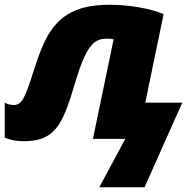

<svg xmlns="http://www.w3.org/2000/svg" viewBox="-38 -583 819 806"><path d="M727.1 -151.9 568.8 203.1H378.9L487.8 0H352.1L439 -418Q425.8 -420.9 412.1 -420.9Q376.5 -420.9 355.5 -402.6Q334.5 -384.3 315.2 -342Q295.9 -299.8 272 -217.8Q242.7 -117.2 216.8 -72.8Q190.9 -28.3 155.3 -9.3Q119.6 9.8 61 9.8Q19 9.8 -18.1 -4.9V-151.9Q0 -142.1 21 -142.1Q43.5 -142.1 58.8 -167.2Q74.2 -192.4 105 -291Q134.8 -385.3 162.1 -432.6Q189.5 -480 224.6 -507.8Q259.8 -535.6 307.6 -549.3Q355.5 -563 420.9 -563Q484.4 -563 545.7 -552.2Q606.9 -541.5 648.9 -523.9L571.8 -151.9Z"/></svg>

Font: Open Sans Extrabold
Style: Italic
Weight: 800
Italic angle: -12°
Foundry: Ascender Corporation
Version: Version 1.10